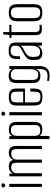

<svg xmlns="http://www.w3.org/2000/svg" viewBox="1054 -1711 774 2922"><g transform="rotate(-90 1441.0 -250.0)"><path d="M57 0V-495H104V0ZM81 -558Q68 -558 59 -567Q50 -576 50 -588Q50 -601 59 -609Q68 -617 81 -617Q93 -617 102.5 -609Q112 -601 112 -588Q112 -576 102.5 -567Q93 -558 81 -558Z M218 0V-495H258L264 -441Q275 -470 301 -486.5Q327 -503 365 -503Q422 -503 446 -479Q470 -455 470 -409L460 -408Q470 -451 499 -477Q528 -503 574 -503Q635 -503 658 -474.5Q681 -446 681 -387V0H633V-375Q633 -428 617 -447Q601 -466 561 -466Q525 -466 500 -444Q475 -422 473 -389V0H425V-384Q425 -429 409.5 -447.5Q394 -466 352 -466Q314 -466 294.5 -447.5Q275 -429 266 -404V0Z M786 116V-495H829L831 -450Q841 -472 861.5 -487Q882 -502 929 -502Q980 -502 1005 -485Q1030 -468 1038.5 -439.5Q1047 -411 1047 -375V-130Q1047 -92 1039 -61Q1031 -30 1006 -11.5Q981 7 929 7Q891 7 867.5 -5Q844 -17 833 -34V116ZM916 -24Q948 -24 965 -32.5Q982 -41 989.5 -56Q997 -71 998 -89.5Q999 -108 999 -128V-366Q999 -385 998 -404Q997 -423 989.5 -438Q982 -453 965 -462Q948 -471 916 -471Q885 -471 868 -459.5Q851 -448 843.5 -429.5Q836 -411 835 -389Q834 -367 834 -348V-121Q834 -94 839 -72Q844 -50 861.5 -37Q879 -24 916 -24Z M1148 0V-495H1195V0ZM1172 -558Q1159 -558 1150 -567Q1141 -576 1141 -588Q1141 -601 1150 -609Q1159 -617 1172 -617Q1184 -617 1193.5 -609Q1203 -601 1203 -588Q1203 -576 1193.5 -567Q1184 -558 1172 -558Z M1431 9Q1381 9 1351.5 -2.5Q1322 -14 1309 -44Q1296 -74 1296 -130V-383Q1296 -452 1325.5 -477.5Q1355 -503 1426 -503Q1496 -503 1525.5 -477.5Q1555 -452 1555 -383V-257H1344V-116Q1344 -64 1360.5 -43Q1377 -22 1429 -22Q1476 -22 1491.5 -42Q1507 -62 1507 -116V-176H1555V-131Q1555 -76 1542 -45.5Q1529 -15 1502 -3Q1475 9 1431 9ZM1344 -284H1507V-384Q1507 -430 1491.5 -451Q1476 -472 1426 -472Q1377 -472 1360.5 -451Q1344 -430 1344 -384Z M1756 117Q1745 117 1731.5 116Q1718 115 1705 113.5Q1692 112 1682.5 111Q1673 110 1670 109V80Q1682 81 1703.5 84Q1725 87 1743 87Q1756 87 1774 85Q1792 83 1809 73.5Q1826 64 1838 41.5Q1850 19 1850 -22V-89Q1843 -68 1829.5 -53Q1816 -38 1796 -30Q1776 -22 1749 -22Q1731 -22 1711.5 -25.5Q1692 -29 1675.5 -40.5Q1659 -52 1648.5 -77.5Q1638 -103 1638 -148V-381Q1638 -448 1663.5 -476.5Q1689 -505 1748 -505Q1774 -505 1795.5 -498Q1817 -491 1833 -477.5Q1849 -464 1857 -442L1848 -443L1856 -495H1897V-34Q1897 6 1886.5 34.5Q1876 63 1857.5 81Q1839 99 1813 108Q1787 117 1756 117ZM1763 -54Q1800 -54 1818.5 -72.5Q1837 -91 1843 -119.5Q1849 -148 1849 -176V-417Q1845 -428 1836 -440.5Q1827 -453 1809.5 -462Q1792 -471 1762 -471Q1721 -471 1703.5 -451.5Q1686 -432 1686 -379V-137Q1686 -108 1694 -91Q1702 -74 1715 -66.5Q1728 -59 1741 -56.5Q1754 -54 1763 -54Z M2093 7Q2071 7 2047.5 1Q2024 -5 2007 -29Q1990 -53 1990 -105V-148Q1990 -199 2021 -230Q2052 -261 2104 -286Q2138 -303 2161 -317Q2184 -331 2195.5 -348Q2207 -365 2207 -391V-411Q2207 -438 2196 -451.5Q2185 -465 2166.5 -470Q2148 -475 2128 -475Q2078 -475 2062 -449Q2046 -423 2046 -374V-332H2003V-378Q2003 -415 2012.5 -443.5Q2022 -472 2049 -488.5Q2076 -505 2128 -505Q2184 -505 2211 -491.5Q2238 -478 2246.5 -454.5Q2255 -431 2255 -400V0H2208L2207 -64Q2194 -28 2162 -10.5Q2130 7 2093 7ZM2109 -27Q2160 -27 2183 -61.5Q2206 -96 2206 -154V-320Q2195 -302 2169.5 -287.5Q2144 -273 2117 -259Q2079 -237 2058 -214Q2037 -191 2037 -149V-113Q2037 -73 2048.5 -54.5Q2060 -36 2077 -31.5Q2094 -27 2109 -27Z M2456 1Q2435 1 2418 -4.5Q2401 -10 2389.5 -21.5Q2378 -33 2372.5 -51Q2367 -69 2367 -95V-463H2323V-489L2369 -495L2379 -588H2414V-495H2525V-463H2414V-103Q2414 -73 2425 -53.5Q2436 -34 2470 -34Q2485 -34 2501 -35Q2517 -36 2525 -37V-5Q2516 -4 2497 -1.5Q2478 1 2456 1Z M2709 7Q2663 7 2634 -5.5Q2605 -18 2591.5 -49Q2578 -80 2578 -133V-370Q2578 -441 2607.5 -472Q2637 -503 2709 -503Q2781 -503 2810 -472.5Q2839 -442 2839 -370V-133Q2839 -81 2826 -50Q2813 -19 2784.5 -6Q2756 7 2709 7ZM2709 -25Q2754 -25 2772.5 -47Q2791 -69 2791 -127V-370Q2791 -424 2773 -447.5Q2755 -471 2709 -471Q2664 -471 2645 -448.5Q2626 -426 2626 -370V-127Q2626 -70 2645 -47.5Q2664 -25 2709 -25Z"/></g></svg>

Font: Alumni Sans Thin Light
Style: Regular
Weight: 300
Version: Version 1.018